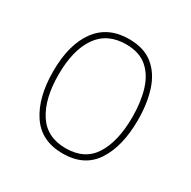

<svg xmlns="http://www.w3.org/2000/svg" viewBox="-129 -660 787 793"><g transform="rotate(30 265.0 -263.5)"><path d="M266 10Q164 10 113.5 -65Q63 -140 63 -265Q63 -393 116 -465Q169 -537 269 -537Q340 -537 383.5 -502Q427 -467 447 -405.5Q467 -344 467 -265Q467 -140 418 -65Q369 10 266 10ZM266 -15Q357 -15 399 -82Q441 -149 441 -265Q441 -336 424 -392Q407 -448 369.5 -480Q332 -512 269 -512Q180 -512 134.5 -447Q89 -382 89 -264Q89 -150 132.5 -82.5Q176 -15 266 -15Z"/></g></svg>

Font: Noto Sans Mono Condensed Thin
Style: Regular
Weight: 100
Width: 3
Designer: Monotype Design Team
Foundry: Monotype Imaging Inc.
Version: Version 2.014; ttfautohint (v1.8.4.7-5d5b)